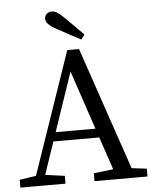

<svg xmlns="http://www.w3.org/2000/svg" viewBox="-59 -926 780 975"><g transform="rotate(-5 331.5 -438.5)"><path d="M5 0H235V-40L125 -55H105L5 -40V0ZM71 0H118L310 -565L500 0H593L363 -675H303L71 0ZM170 -219H472L456 -265H186L170 -219ZM383 0H653V-40L529 -55H509L383 -40V0ZM397 -746C367 -777 336 -808 304 -839C276 -867 259 -877 242 -877C222 -877 205 -864 205 -844C205 -826 218 -809 255 -789C295 -767 337 -744 379 -722L397 -746Z"/></g></svg>

Font: Source Serif Variable
Style: Regular
Weight: 389
Designer: Frank Grießhammer
Foundry: Adobe Systems Incorporated
Version: Version 3.001;hotconv 1.0.111;makeotfexe 2.5.65597